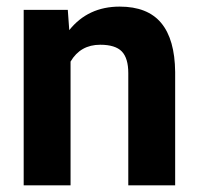

<svg xmlns="http://www.w3.org/2000/svg" viewBox="-20 -558 600 578"><path d="M184.1 -528.3 188.5 -467.3Q245.1 -538.1 340.3 -538.1Q424.3 -538.1 465.3 -488.8Q506.3 -439.5 507.3 -341.3V0H366.2V-337.9Q366.2 -382.8 346.7 -403.1Q327.1 -423.3 281.7 -423.3Q222.2 -423.3 192.4 -372.6V0H51.3V-528.3Z"/></svg>

Font: Vazir FD-UI
Style: Bold-FD-UI
Weight: 700
Designer: Saber Rastikerdar
Foundry: Saber Rastikerdar
Version: Version 30.0.0